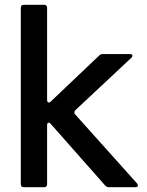

<svg xmlns="http://www.w3.org/2000/svg" viewBox="-20 -783 615 803"><path d="M80 0Q67 0 67 -13V-750Q67 -763 80 -763H164Q177 -763 177 -750V-366Q177 -354 185 -354Q188 -354 193 -359L394 -550Q401 -557 410 -557H523Q534 -557 534 -550Q534 -546 529 -541L296 -323Q291 -318 291 -312Q291 -308 294 -305L553 -16Q557 -10 557 -8Q557 0 546 0H435Q426 0 420 -7L192 -265Q188 -270 184 -270Q177 -270 177 -259V-13Q177 0 164 0Z"/></svg>

Font: Open Sauce Two Medium
Style: Regular
Weight: 500
Designer: Alfredo Marco Pradil
Foundry: Creative Sauce Fz LLC
Version: Version 1.477